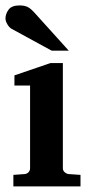

<svg xmlns="http://www.w3.org/2000/svg" viewBox="-20 -700 340 701"><path d="M273.9 -19.5H28.8V-61.5L70.3 -64.5Q78.6 -65.4 84.2 -71.3Q89.8 -77.1 89.8 -85.4V-387.7H32.7V-424.8L164.1 -469.7H209.5V-85.4Q209.5 -77.1 216.1 -71.3Q222.7 -65.4 230.5 -64.5L273.9 -61.5ZM231 -515.1H168.5L22.5 -594.7Q13.2 -600.1 6.6 -611.8Q0 -623.5 0 -632.3Q0 -648.9 11.2 -664.6Q22.5 -680.2 51.3 -680.2Q69.8 -680.2 81.3 -674.3Q92.8 -668.5 107.9 -651.4Z"/></svg>

Font: Annapurna SIL
Style: Bold
Weight: 700
Designer: Peter Martin, Annie Olsen
Foundry: SIL International
Version: Version 2.000